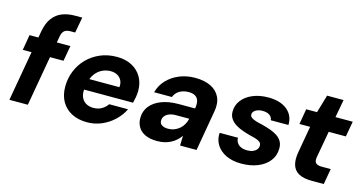

<svg xmlns="http://www.w3.org/2000/svg" viewBox="-76 -1058 2670 1407"><g transform="rotate(15 1258.5 -354.0)"><path d="M43 0 139 -546Q151 -610 179.5 -648Q208 -686 251 -703Q294 -720 347 -720H403L381 -601H347Q316 -601 300.5 -588.5Q285 -576 279 -547L183 0ZM43 -379 63 -496H373L352 -379Z M634 12Q566 12 516.5 -14Q467 -40 440 -87.5Q413 -135 413 -200Q413 -262 435.5 -318Q458 -374 499.5 -416.5Q541 -459 598 -483.5Q655 -508 725 -508Q790 -508 838 -482.5Q886 -457 912 -412Q938 -367 938 -309Q938 -284 933.5 -258.5Q929 -233 924 -214H513L528 -298H798Q801 -329 789.5 -350.5Q778 -372 756.5 -383.5Q735 -395 707 -395Q673 -395 642 -380Q611 -365 589 -334.5Q567 -304 559 -257L554 -228Q548 -192 557.5 -163.5Q567 -135 591.5 -118.5Q616 -102 652 -102Q688 -102 715 -118Q742 -134 758 -158H901Q878 -110 837.5 -71.5Q797 -33 745 -10.5Q693 12 634 12Z M1167 12Q1111 12 1075 -5Q1039 -22 1021.5 -52Q1004 -82 1004 -119Q1004 -172 1034.5 -210.5Q1065 -249 1120 -270Q1175 -291 1250 -291H1374Q1380 -327 1373.5 -349.5Q1367 -372 1348.5 -383.5Q1330 -395 1298 -395Q1261 -395 1231 -378.5Q1201 -362 1188 -328H1053Q1068 -383 1106 -423Q1144 -463 1198.5 -485.5Q1253 -508 1318 -508Q1389 -508 1437.5 -484Q1486 -460 1507 -414.5Q1528 -369 1516 -305L1463 0H1338L1340 -74Q1326 -55 1308.5 -39Q1291 -23 1269 -11.5Q1247 0 1221.5 6Q1196 12 1167 12ZM1220 -96Q1245 -96 1267 -104.5Q1289 -113 1306.5 -128Q1324 -143 1335.5 -163.5Q1347 -184 1352 -206V-207H1251Q1222 -207 1200.5 -198.5Q1179 -190 1167.5 -175Q1156 -160 1156 -140Q1156 -118 1174 -107Q1192 -96 1220 -96Z M1805 12Q1736 12 1687.5 -11.5Q1639 -35 1614.5 -75.5Q1590 -116 1594 -165H1733Q1733 -144 1743.5 -127.5Q1754 -111 1774 -102Q1794 -93 1822 -93Q1848 -93 1866 -101Q1884 -109 1893.5 -122Q1903 -135 1903 -151Q1903 -166 1892.5 -175.5Q1882 -185 1863.5 -191.5Q1845 -198 1821 -203Q1789 -211 1757.5 -222Q1726 -233 1701 -248.5Q1676 -264 1660.5 -286.5Q1645 -309 1645 -340Q1645 -389 1674.5 -427Q1704 -465 1755.5 -486.5Q1807 -508 1873 -508Q1964 -508 2016 -465.5Q2068 -423 2066 -351H1932Q1930 -375 1910 -388.5Q1890 -402 1857 -402Q1825 -402 1804 -388.5Q1783 -375 1783 -355Q1783 -342 1795 -332.5Q1807 -323 1828 -316.5Q1849 -310 1877 -304Q1913 -295 1944 -284Q1975 -273 1998 -257.5Q2021 -242 2033.5 -220.5Q2046 -199 2046 -168Q2046 -113 2014.5 -72.5Q1983 -32 1928.5 -10Q1874 12 1805 12Z M2337 0Q2275 0 2238 -20Q2201 -40 2189 -80.5Q2177 -121 2188 -180L2223 -379H2142L2162 -496H2244L2284 -632H2409L2384 -496H2515L2494 -379H2364L2328 -178Q2322 -144 2336 -131.5Q2350 -119 2380 -119H2449L2428 0Z"/></g></svg>

Font: DM Sans 24pt ExtraBold
Style: Italic
Weight: 800
Italic angle: -10°
Designer: Colophon Foundry, Jonny Pinhorn
Foundry: Colophon Foundry
Version: Version 4.004;gftools[0.9.30]